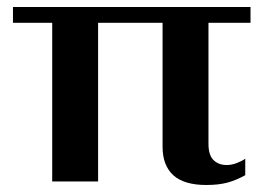

<svg xmlns="http://www.w3.org/2000/svg" viewBox="-20 -518 765 548"><path d="M444 -99V-453H260V0H129V-453H17V-498H695V-453H575V-108Q575 -75 589.5 -61Q604 -47 627 -47Q641 -47 655.5 -52.5Q670 -58 680 -65V-18Q653 -3 628 3.5Q603 10 569 10Q505 10 474.5 -18Q444 -46 444 -99Z"/></svg>

Font: Trirong SemiBold
Style: Regular
Weight: 600
Designer: Katatrad Team
Foundry: CadsonDemak
Version: Version 1.000